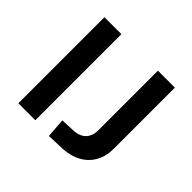

<svg xmlns="http://www.w3.org/2000/svg" viewBox="-167 -904 1112 1112"><g transform="rotate(45 389.5 -348.0)"><path d="M101 0V-705H240V0ZM360 9 351 -110 443 -114Q472 -116 493.5 -128Q515 -140 527 -162.5Q539 -185 539 -216V-705H678V-204Q678 -143 652.5 -97Q627 -51 579.5 -24.5Q532 2 466 5Z"/></g></svg>

Font: Nunito Sans 6pt
Style: Bold
Weight: 700
Version: Version 3.101;gftools[0.9.27]